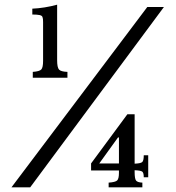

<svg xmlns="http://www.w3.org/2000/svg" viewBox="-20 -800 752 820"><path d="M224 -780V-543Q224 -512 232 -503Q240 -494 268 -493V-468H120V-493Q149 -495 156.5 -503.5Q164 -512 164 -540V-667Q164 -690 164 -705.5Q164 -721 162 -725Q161 -733 150 -735.5Q139 -738 118 -738V-763Q143 -764 171 -768.5Q199 -773 224 -780ZM680 -770 109 0H29L609 -770ZM369 -102 524 -312H555V-101Q581 -102 587.5 -108Q594 -114 594 -137H613V-43H594Q594 -62 587.5 -67Q581 -72 555 -73V-65Q555 -37 561 -29Q567 -21 588 -20V0H444V-20Q473 -22 480.5 -29.5Q488 -37 488 -62V-72H369ZM488 -213H484L404 -102H488Z"/></svg>

Font: Libre Baskerville
Style: Bold
Weight: 700
Designer: Pablo Impallari, Rodrigo Fuenzalida
Foundry: Pablo Impallari, Rodrigo Fuenzalida
Version: Version 1.051; ttfautohint (v1.8.4.7-5d5b)